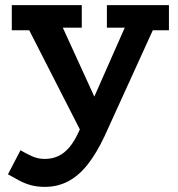

<svg xmlns="http://www.w3.org/2000/svg" viewBox="-20 -491 694 749"><path d="M155 238Q125 238 101 231.5Q77 225 55.5 213.5Q34 202 11 189L60 95Q78 106 102.5 117.5Q127 129 155 129Q183 129 207 118Q231 107 251.5 82.5Q272 58 290 17L498 -454H613L388 40Q357 106 322.5 150Q288 194 246.5 216Q205 238 155 238ZM312 54 72 -416H210L396 -9ZM26 -373V-471H299V-383H135L132 -373ZM397 -383V-471H639V-373H537L534 -383Z"/></svg>

Font: BioRhyme ExtraBold
Style: Bold
Weight: 700
Version: Version 1.600;gftools[0.9.33]